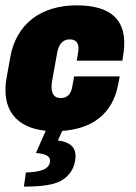

<svg xmlns="http://www.w3.org/2000/svg" viewBox="-39 -480 509 717"><path d="M50.3 216.8C120.1 217.3 168.5 209 194.3 191.9C220.2 174.8 235.8 151.9 241.2 122.1C249.5 74.7 229.5 51.8 177.2 44.4L193.4 8.8C308.1 1 380.9 -57.1 401.4 -160.6L408.2 -194.8H237.8L231.4 -158.7C227.1 -130.9 213.9 -113.8 188 -113.8C160.2 -113.8 149.4 -134.8 154.8 -173.8L173.3 -276.4C178.7 -313.5 194.3 -333 221.7 -333C247.6 -333 257.3 -315.4 253.4 -288.1L247.6 -253.4H418L422.9 -286.6C437 -400.4 381.8 -460 246.6 -460C115.7 -460 21 -392.1 -1 -264.6L-14.2 -190.4C-35.6 -71.3 21.5 -2.9 131.8 8.3L95.2 91.3C129.9 93.8 151.4 103 147.5 125C143.6 152.8 109.9 162.6 57.6 164.1Z"/></svg>

Font: Roboto Flex Super Cond Black
Style: Italic
Weight: 900
Width: 3
Italic angle: -10°
Designer: Berlow after Robertson
Foundry: Google
Version: Version 3.200;Glyphs 3.3 (3311)